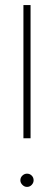

<svg xmlns="http://www.w3.org/2000/svg" viewBox="-20 -719 212 754"><path d="M72 -176V-699H100V-176ZM86 -37Q97 -37 104.5 -29.5Q112 -22 112 -11Q112 -1 104.5 7Q97 15 86 15Q76 15 68 7Q60 -1 60 -11Q60 -22 68 -29.5Q76 -37 86 -37Z"/></svg>

Font: Prompt Thin
Style: Regular
Weight: 100
Designer: Katatrad Team
Foundry: CadsonDemak
Version: Version 1.030